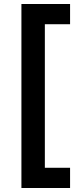

<svg xmlns="http://www.w3.org/2000/svg" viewBox="-20 -759 408 959"><path d="M87 180V-739H330V-638H204V79H330V180Z"/></svg>

Font: Cantarell
Style: Bold
Weight: 700
Designer: Dave Crossland, Nikolaus Waxweiler, Florian Fecher, Jacques Le Bailly, Eben Sorkin, Alexei Vanyashin, Alexios Zavras, Em
Version: Version 0.303